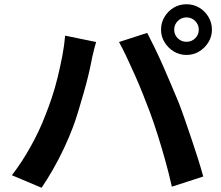

<svg xmlns="http://www.w3.org/2000/svg" viewBox="-20 -859 1040 905"><path d="M801 -719Q801 -695 818 -678.5Q835 -662 859 -662Q883 -662 900 -678.5Q917 -695 917 -719Q917 -743 900 -760Q883 -777 859 -777Q835 -777 818 -760Q801 -743 801 -719ZM739 -719Q739 -752 755.5 -779.5Q772 -807 799 -823Q826 -839 859 -839Q892 -839 919 -823Q946 -807 962.5 -779.5Q979 -752 979 -719Q979 -687 962.5 -660Q946 -633 919 -616.5Q892 -600 859 -600Q826 -600 799 -616.5Q772 -633 755.5 -660Q739 -687 739 -719ZM192 -311Q209 -353 224.5 -399.5Q240 -446 252 -495.5Q264 -545 273.5 -594Q283 -643 287 -691L433 -661Q429 -647 424 -628Q419 -609 415 -591Q411 -573 409 -561Q404 -535 395 -498Q386 -461 374 -419.5Q362 -378 349.5 -336.5Q337 -295 324 -260Q306 -212 281.5 -160Q257 -108 229.5 -60Q202 -12 176 26L36 -33Q84 -95 125.5 -170Q167 -245 192 -311ZM686 -332Q671 -372 653 -417Q635 -462 615 -507Q595 -552 576 -592Q557 -632 541 -661L674 -704Q689 -675 709 -634Q729 -593 749 -547.5Q769 -502 788 -457Q807 -412 822 -376Q835 -343 850.5 -298Q866 -253 882.5 -204.5Q899 -156 913.5 -110Q928 -64 938 -27L790 21Q777 -38 760 -99Q743 -160 724.5 -219Q706 -278 686 -332Z"/></svg>

Font: Noto Sans JP Thin
Style: Bold
Weight: 700
Version: Version 2.004-H2;hotconv 1.0.118;makeotfexe 2.5.65603